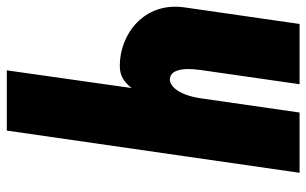

<svg xmlns="http://www.w3.org/2000/svg" viewBox="-188 -712 900 564"><g transform="rotate(-90 262.0 -430.0)"><path d="M337.4 -860H160.4L36.4 0H213.4L255.2 -290C263.9 -350 288.2 -381 310.5 -381C334.6 -381 347.3 -352 338.3 -290L296.6 0H473.6L522.3 -338C539.6 -458 441.6 -528 352.4 -528C334.2 -528 309.9 -526 285.3 -493Z"/></g></svg>

Font: Blink
Style: Obl
Weight: 400
Designer: Mew Too
Foundry: Cannot Into Space Fonts
Version: Version 001.000